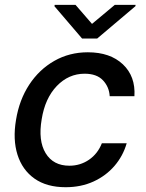

<svg xmlns="http://www.w3.org/2000/svg" viewBox="-20 -771 608 802"><path d="M254.3 11Q175.1 11 124.1 -25Q73.2 -61.1 53.1 -124.6Q33 -188.2 46.9 -270.2Q60.4 -353.7 102.1 -417.3Q143.8 -480.8 206.9 -516.7Q269.9 -552.6 346.9 -552.6Q440 -552.6 493.3 -502.3Q546.5 -452.1 541.5 -369.3H438.2Q436.1 -407.7 410.2 -435.4Q384.2 -463.1 333.5 -463.1Q266.7 -463.1 217.3 -411.8Q168 -360.4 154.1 -272.7Q138.8 -183.6 170.6 -131.2Q202.4 -78.8 269.9 -78.8Q315.3 -78.8 351.7 -103.7Q388.1 -128.6 405.5 -172.6H509.2Q494 -119.7 458.3 -78.1Q422.6 -36.6 370.6 -12.8Q318.5 11 254.3 11ZM295.5 -750.7 364.3 -671.2 459.5 -750.7H546.5L545.5 -745L386 -610.1H322.8L207.4 -745L208.5 -750.7Z"/></svg>

Font: Inter UI Medium
Style: Italic
Weight: 500
Italic angle: 9.39999°
Designer: Rasmus Andersson
Foundry: rsms
Version: 3.2;8d6f07862